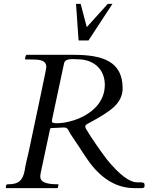

<svg xmlns="http://www.w3.org/2000/svg" viewBox="-20 -971 775 991"><path d="M536.4 -951 427.8 -831 396.4 -951H372.4L385.6 -762H436.6L560.4 -951ZM521 -533C521 -444.2 455.1 -388.4 388 -360C357.1 -346.8 313.1 -335 273 -335C256.3 -335 248 -337.8 248 -343.5C248 -349.2 248.7 -354.7 250 -360L310 -641C312.6 -659.4 326.7 -666 355 -666L380 -665C463.1 -665 521 -614.4 521 -533ZM700 -30H688C648 -30 595.7 -69.7 531 -149C494.6 -197.6 456.7 -251.9 425.5 -303C421.8 -309 420 -314.3 420 -319C420 -323.7 424.7 -328.3 434 -333C498 -367 542 -395 566 -417C597.3 -445.7 613 -478.3 613 -515C613 -653.3 511.3 -688 361 -688H119C115.7 -688 113.3 -685.7 112 -681C112 -681 109 -668 109 -668C109 -665.3 110 -664 112 -664H138C181.3 -664 219 -662.6 219 -625C219 -619 209.5 -571.5 190.5 -482.5C166.1 -368.2 148.3 -284.2 128 -187C120.8 -152.6 110.8 -119.5 107 -89C96.7 -39.7 76.3 -20 24 -20C17.3 -20 13.3 -18.7 12 -16L10 -4C10 -1.3 11 0 13 0H275C277 0 278.3 -1.3 279 -4L282 -16C282 -18.7 281 -20 279 -20H274.5C216.8 -20 188 -32.6 188 -58C188 -66 188.7 -72.7 190 -78L238 -303C238.7 -307.7 241.3 -310 246 -310L310 -313C331.6 -313 332.4 -297.5 343.5 -280C349.8 -270 357.2 -259 365.5 -247C390.8 -210.6 414.2 -170.4 445 -129C510.3 -43 586.7 0 674 0H710C720.7 0 726 -3.3 726 -10V-18C726 -28.5 717.5 -30 700 -30Z"/></svg>

Font: fbb
Style: Italic
Weight: 400
Italic angle: -12°
Designer: David J. Perry, Michael Sharpe
Version: Version 0.991